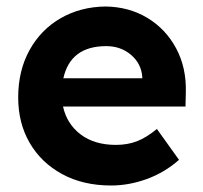

<svg xmlns="http://www.w3.org/2000/svg" viewBox="-20 -561 626 591"><path d="M322 10Q236 10 171.5 -25Q107 -60 71.5 -121Q36 -182 36 -261Q36 -343 70.5 -406Q105 -469 166 -504.5Q227 -540 305 -541Q377 -540 433.5 -506Q490 -472 522 -412.5Q554 -353 552 -277L551 -233H174Q186 -179 228.5 -147Q271 -115 337 -115Q372 -115 401 -126Q430 -137 463 -164L531 -69Q487 -30 432 -10Q377 10 322 10ZM307 -419Q197 -419 175 -320H418V-324Q415 -365 383.5 -392Q352 -419 307 -419Z"/></svg>

Font: Lexend Deca SemiBold
Style: Regular
Weight: 600
Designer: Bonnie Shaver-Troup, Thomas Jockin
Foundry: Lexend
Version: Version 1.008; ttfautohint (v1.8.4.7-5d5b)